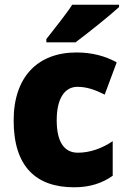

<svg xmlns="http://www.w3.org/2000/svg" viewBox="-20 -786 540 816"><path d="M486 -756V-766H287C258 -721 210 -663 177 -620V-606H301C353 -645 446 -719 486 -756ZM295 10C363 10 415 -8 459 -39V-186C413 -155 362 -137 311 -137C256 -137 221 -178 221 -275C221 -369 256 -417 309 -417C348 -417 383 -405 425 -384L476 -521C427 -548 371 -563 305 -563C141 -563 38 -460 38 -274C38 -77 134 10 295 10Z"/></svg>

Font: Noto Sans Thai Looped SemiCondensed Black
Style: Regular
Weight: 900
Width: 4
Designer: Sasikarn Vongin, Ben Mitchell
Foundry: The Fontpad Ltd
Version: Version 1.001